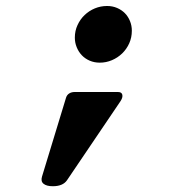

<svg xmlns="http://www.w3.org/2000/svg" viewBox="-20 -482 640 645"><path d="M315.4 -271.5Q296.9 -271.5 281.5 -278.1Q266.1 -284.7 255.1 -296.1Q244.1 -307.6 237.8 -323Q231.4 -338.4 231.4 -355.5Q231.4 -378.4 240.5 -397.9Q249.5 -417.5 264.4 -431.6Q279.3 -445.8 298.8 -453.9Q318.4 -461.9 339.8 -461.9Q357.9 -461.9 373.3 -455.3Q388.7 -448.7 399.7 -437.5Q410.6 -426.3 416.7 -411.1Q422.9 -396 422.9 -378.9Q422.9 -356 414.1 -336.4Q405.3 -316.9 390.4 -302.5Q375.5 -288.1 356 -279.8Q336.4 -271.5 315.4 -271.5ZM205.1 123.5Q191.4 143.6 157.2 143.6Q136.7 143.6 126.5 135.5Q116.2 127.4 121.1 111.3L201.7 -153.3Q204.6 -163.1 212.4 -168Q220.2 -172.9 230.5 -172.9H376.5Q388.7 -172.9 390.9 -163.8Q393.1 -154.8 384.8 -142.1Z"/></svg>

Font: Courier Prime
Style: Bold Italic
Weight: 700
Monospace: yes
Designer: Alan Dague-Greene
Foundry: Quote-Unquote Apps
Version: Version 1.202